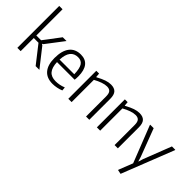

<svg xmlns="http://www.w3.org/2000/svg" viewBox="-12 -1604 2619 2619"><g transform="rotate(45 1298.0 -294.0)"><path d="M74 -808H138V-302H230L410 -540H483L290 -287L274 -278V-275L291 -265L499 0H427L229 -253H138V0H74Z M760 9Q647 9 588.5 -60Q530 -129 530 -260Q530 -401 587 -475Q644 -549 753 -549Q844 -549 891 -489Q938 -429 938 -313Q938 -268 934 -245H594Q598 -143 639.5 -94.5Q681 -46 765 -46Q800 -46 837 -53Q874 -60 914 -76L919 -23Q884 -8 841.5 0.5Q799 9 760 9ZM752 -496Q604 -496 595 -294H878Q875 -402 845.5 -449Q816 -496 752 -496Z M1057 -540H1111L1116 -479H1121Q1191 -517 1239.5 -533.5Q1288 -550 1332 -550Q1398 -550 1430 -515.5Q1462 -481 1462 -405V0H1399V-386Q1399 -444 1378 -468.5Q1357 -493 1312 -493Q1273 -493 1224 -476Q1175 -459 1121 -429V0H1057Z M1608 -540H1662L1667 -479H1672Q1742 -517 1790.5 -533.5Q1839 -550 1883 -550Q1949 -550 1981 -515.5Q2013 -481 2013 -405V0H1950V-386Q1950 -444 1929 -468.5Q1908 -493 1863 -493Q1824 -493 1775 -476Q1726 -459 1672 -429V0H1608Z M2225 208V200L2305 -3L2097 -533V-540H2164L2316 -139L2336 -73H2340L2360 -139L2516 -540H2581V-533L2285 220Z"/></g></svg>

Font: Encode Sans Narrow
Style: Light
Weight: 300
Designer: Pablo Impallari, Andres Torresi
Foundry: Pablo Impallari, Andres Torresi
Version: Version 1.000; ttfautohint (v1.00) -l 8 -r 50 -G 200 -x 14 -